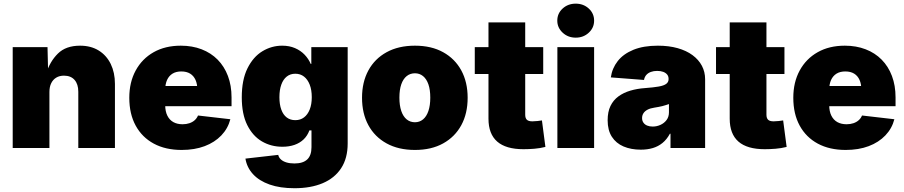

<svg xmlns="http://www.w3.org/2000/svg" viewBox="-20 -791 4832 1026"><path d="M244.1 -299.3V0H47.9V-539.1H233.9L237.3 -398.9H227.1Q246.6 -462.4 289.3 -504.6Q332 -546.9 407.7 -546.9Q465.8 -546.9 507.6 -521Q549.3 -495.1 571.8 -449Q594.2 -402.8 594.2 -342.8V0H398.4V-300.8Q398.4 -341.3 378.4 -364Q358.4 -386.7 321.8 -386.7Q297.9 -386.7 280.5 -376.2Q263.2 -365.7 253.7 -346.4Q244.1 -327.1 244.1 -299.3Z M950.7 10.3Q864.7 10.3 802 -23.4Q739.3 -57.1 705.1 -119.6Q670.9 -182.1 670.9 -268.6Q670.9 -351.6 705.1 -414.3Q739.3 -477.1 801 -512Q862.8 -546.9 946.3 -546.9Q1007.3 -546.9 1057.4 -527.6Q1107.4 -508.3 1143.1 -472.2Q1178.7 -436 1198 -385Q1217.3 -334 1217.3 -270.5V-223.6H731V-331.5H1126L1034.7 -310.1Q1034.7 -341.8 1024.9 -363.8Q1015.1 -385.7 996.1 -397.5Q977.1 -409.2 948.7 -409.2Q920.9 -409.2 901.9 -397.5Q882.8 -385.7 872.8 -363.8Q862.8 -341.8 862.8 -310.1V-230Q862.8 -195.8 874.3 -172.9Q885.7 -149.9 906.5 -138.4Q927.2 -127 955.6 -127Q975.6 -127 992.2 -132.6Q1008.8 -138.2 1020.5 -148.7Q1032.2 -159.2 1038.1 -173.8L1210.9 -153.8Q1198.2 -104.5 1162.8 -67.4Q1127.4 -30.3 1073.7 -10Q1020 10.3 950.7 10.3Z M1553.7 214.8Q1476.6 214.8 1420.7 195.1Q1364.7 175.3 1332 139.6Q1299.3 104 1291.5 56.6L1466.8 36.6Q1469.7 50.8 1481 61Q1492.2 71.3 1510.5 76.9Q1528.8 82.5 1553.2 82.5Q1599.1 82.5 1621.8 61Q1644.5 39.6 1644.5 -4.4V-94.2H1633.3Q1623 -65.9 1602.8 -46.4Q1582.5 -26.9 1553.7 -16.8Q1524.9 -6.8 1488.8 -6.8Q1428.7 -6.8 1379.6 -35.4Q1330.6 -64 1301.3 -122.6Q1272 -181.2 1272 -270.5Q1272 -364.7 1302.5 -426Q1333 -487.3 1382.1 -517.1Q1431.2 -546.9 1487.8 -546.9Q1526.4 -546.9 1556.4 -533.9Q1586.4 -521 1607.7 -498.8Q1628.9 -476.6 1640.6 -449.2H1643.6V-539.1H1837.9V-24.4Q1837.9 54.7 1803 107.9Q1768.1 161.1 1704.3 188Q1640.6 214.8 1553.7 214.8ZM1558.1 -148.9Q1585 -148.9 1604.5 -163.6Q1624 -178.2 1635 -205.8Q1646 -233.4 1646 -271.5Q1646 -310.5 1635 -338.6Q1624 -366.7 1604.5 -381.8Q1585 -397 1558.1 -397Q1531.2 -397 1512.2 -381.8Q1493.2 -366.7 1483.2 -338.6Q1473.1 -310.5 1473.1 -271.5Q1473.1 -232.9 1483.2 -205.3Q1493.2 -177.7 1512.2 -163.3Q1531.2 -148.9 1558.1 -148.9Z M2197.3 10.3Q2109.4 10.3 2045.9 -24.7Q1982.4 -59.6 1948.5 -122.1Q1914.6 -184.6 1914.6 -268.6Q1914.6 -352.1 1948.5 -414.6Q1982.4 -477.1 2045.9 -512Q2109.4 -546.9 2197.3 -546.9Q2285.2 -546.9 2348.1 -512Q2411.1 -477.1 2445.1 -414.6Q2479 -352.1 2479 -268.6Q2479 -184.6 2445.1 -122.1Q2411.1 -59.6 2348.1 -24.7Q2285.2 10.3 2197.3 10.3ZM2197.3 -137.7Q2222.2 -137.7 2240.7 -153.1Q2259.3 -168.5 2269.3 -198Q2279.3 -227.5 2279.3 -269Q2279.3 -311.5 2269.3 -340.3Q2259.3 -369.1 2240.7 -384.3Q2222.2 -399.4 2197.3 -399.4Q2171.9 -399.4 2153.1 -384.3Q2134.3 -369.1 2124.3 -340.3Q2114.3 -311.5 2114.3 -269Q2114.3 -227.5 2124.3 -198Q2134.3 -168.5 2153.1 -153.1Q2171.9 -137.7 2197.3 -137.7Z M2882.8 -539.1V-395.5H2517.1V-539.1ZM2590.3 -671.4H2786.6V-178.2Q2786.6 -159.7 2795.4 -151.1Q2804.2 -142.6 2825.2 -142.6Q2835 -142.6 2852.5 -144.3Q2870.1 -146 2876 -147.5L2894.5 -5.9Q2865.2 1.5 2835.2 3.9Q2805.2 6.3 2777.3 6.3Q2683.6 6.3 2637 -34.4Q2590.3 -75.2 2590.3 -156.7Z M2958.5 0V-539.1H3154.8V0ZM3056.6 -589.8Q3015.1 -589.8 2986.6 -616.5Q2958 -643.1 2958 -680.7Q2958 -719.2 2986.6 -745.4Q3015.1 -771.5 3056.6 -771.5Q3097.7 -771.5 3126.2 -745.4Q3154.8 -719.2 3154.8 -680.7Q3154.8 -642.6 3126.2 -616.2Q3097.7 -589.8 3056.6 -589.8Z M3404.3 8.8Q3352.1 8.8 3312 -8.3Q3272 -25.4 3249.5 -60.3Q3227.1 -95.2 3227.1 -148.4Q3227.1 -193.4 3242.2 -224.6Q3257.3 -255.9 3284.7 -275.9Q3312 -295.9 3348.4 -306.6Q3384.8 -317.4 3426.8 -320.3Q3472.7 -323.7 3500.2 -328.6Q3527.8 -333.5 3540.3 -343Q3552.7 -352.5 3552.7 -367.7V-369.6Q3552.7 -383.3 3545.2 -392.6Q3537.6 -401.9 3524.2 -407Q3510.7 -412.1 3491.7 -412.1Q3473.1 -412.1 3458.3 -406.7Q3443.4 -401.4 3433.8 -390.6Q3424.3 -379.9 3421.4 -363.8L3244.1 -377.4Q3251 -426.3 3281 -464.6Q3311 -502.9 3364.7 -524.9Q3418.5 -546.9 3495.6 -546.9Q3554.2 -546.9 3601.1 -533.7Q3647.9 -520.5 3680.7 -496.3Q3713.4 -472.2 3730.7 -439.5Q3748 -406.7 3748 -367.7V0H3563V-76.2H3559.6Q3543 -45.4 3520 -26.9Q3497.1 -8.3 3468.3 0.2Q3439.5 8.8 3404.3 8.8ZM3467.8 -114.7Q3489.7 -114.7 3509.5 -123.8Q3529.3 -132.8 3542 -149.7Q3554.7 -166.5 3554.7 -190.9V-234.9Q3546.9 -232.4 3538.3 -229.5Q3529.8 -226.6 3519.8 -224.1Q3509.8 -221.7 3499.3 -219.7Q3488.8 -217.8 3476.6 -215.8Q3454.1 -212.4 3439.7 -204.6Q3425.3 -196.8 3418.2 -185.5Q3411.1 -174.3 3411.1 -160.2Q3411.1 -145.5 3418.5 -135.3Q3425.8 -125 3438.5 -119.9Q3451.2 -114.7 3467.8 -114.7Z M4171.9 -539.1V-395.5H3806.2V-539.1ZM3879.4 -671.4H4075.7V-178.2Q4075.7 -159.7 4084.5 -151.1Q4093.3 -142.6 4114.3 -142.6Q4124 -142.6 4141.6 -144.3Q4159.2 -146 4165 -147.5L4183.6 -5.9Q4154.3 1.5 4124.3 3.9Q4094.2 6.3 4066.4 6.3Q3972.7 6.3 3926 -34.4Q3879.4 -75.2 3879.4 -156.7Z M4499 10.3Q4413.1 10.3 4350.3 -23.4Q4287.6 -57.1 4253.4 -119.6Q4219.2 -182.1 4219.2 -268.6Q4219.2 -351.6 4253.4 -414.3Q4287.6 -477.1 4349.4 -512Q4411.1 -546.9 4494.6 -546.9Q4555.7 -546.9 4605.7 -527.6Q4655.8 -508.3 4691.4 -472.2Q4727.1 -436 4746.3 -385Q4765.6 -334 4765.6 -270.5V-223.6H4279.3V-331.5H4674.3L4583 -310.1Q4583 -341.8 4573.2 -363.8Q4563.5 -385.7 4544.4 -397.5Q4525.4 -409.2 4497.1 -409.2Q4469.2 -409.2 4450.2 -397.5Q4431.2 -385.7 4421.1 -363.8Q4411.1 -341.8 4411.1 -310.1V-230Q4411.1 -195.8 4422.6 -172.9Q4434.1 -149.9 4454.8 -138.4Q4475.6 -127 4503.9 -127Q4523.9 -127 4540.5 -132.6Q4557.1 -138.2 4568.8 -148.7Q4580.6 -159.2 4586.4 -173.8L4759.3 -153.8Q4746.6 -104.5 4711.2 -67.4Q4675.8 -30.3 4622.1 -10Q4568.4 10.3 4499 10.3Z"/></svg>

Font: Inter 18pt Black
Style: Regular
Weight: 900
Designer: Rasmus Andersson
Foundry: rsms
Version: Version 4.001;git-66647c0bb